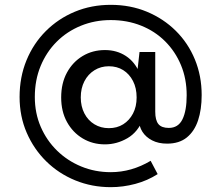

<svg xmlns="http://www.w3.org/2000/svg" viewBox="-20 -667 914 794"><path d="M438 107Q360 107 291.5 79Q223 51 171.5 0.5Q120 -50 90.5 -118Q61 -186 61 -266Q61 -348 89.5 -417.5Q118 -487 169.5 -538.5Q221 -590 289.5 -618.5Q358 -647 438 -647Q519 -647 587.5 -618.5Q656 -590 707 -539.5Q758 -489 786 -421Q814 -353 814 -274Q814 -214 799 -169Q784 -124 752.5 -98.5Q721 -73 671 -73Q635 -73 609 -86.5Q583 -100 569 -122Q555 -144 555 -170V-201L572 -176Q551 -121 507 -95.5Q463 -70 414 -70Q363 -70 322 -94.5Q281 -119 257 -162.5Q233 -206 233 -264Q233 -323 257 -367Q281 -411 322 -435.5Q363 -460 414 -460Q463 -460 500.5 -435.5Q538 -411 557 -365L548 -372L557 -452H622V-205Q622 -170 635 -154Q648 -138 678 -138Q717 -138 734.5 -173.5Q752 -209 752 -273Q752 -341 728.5 -397.5Q705 -454 663 -496Q621 -538 563.5 -561Q506 -584 438 -584Q372 -584 314.5 -560.5Q257 -537 214.5 -494.5Q172 -452 148 -394Q124 -336 124 -266Q124 -199 148.5 -142.5Q173 -86 216 -44Q259 -2 316 21.5Q373 45 438 45Q524 45 603 -2L632 53Q590 80 539.5 93.5Q489 107 438 107ZM430 -137Q464 -137 489.5 -153Q515 -169 530 -197.5Q545 -226 545 -264Q545 -303 530 -332Q515 -361 489.5 -377Q464 -393 430 -393Q397 -393 370.5 -376.5Q344 -360 329 -331Q314 -302 314 -264Q314 -227 329 -198Q344 -169 370.5 -153Q397 -137 430 -137Z"/></svg>

Font: Hanken Grotesk
Style: Regular
Weight: 400
Designer: Alfredo Marco Pradil
Foundry: Hanken Design Co.
Version: Version 3.013